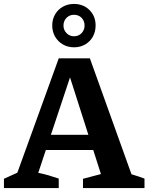

<svg xmlns="http://www.w3.org/2000/svg" viewBox="-22 -954 753 974"><path d="M645 -70Q662 -65 678.5 -59.5Q695 -54 711 -48V0H399V-47L490 -71L317 -612H350L172 -77Q199 -72 224.5 -64.5Q250 -57 276 -48V0H-2V-47L66 -78L276 -658H434ZM167 -193V-270H534V-193ZM354 -714Q322 -714 297 -728.5Q272 -743 257.5 -768Q243 -793 243 -825Q243 -856 257.5 -881Q272 -906 297 -920Q322 -934 353 -934Q401 -934 432 -903Q463 -872 463 -825Q463 -793 449 -768Q435 -743 410 -728.5Q385 -714 354 -714ZM353 -770Q377 -770 392 -786Q407 -802 407 -824Q407 -848 392 -863.5Q377 -879 353 -879Q331 -879 315.5 -863.5Q300 -848 300 -824Q300 -802 315.5 -786Q331 -770 353 -770Z"/></svg>

Font: Piazzolla 24pt
Style: Bold
Weight: 700
Designer: Juan Pablo del Peral
Foundry: Huerta Tipografica
Version: Version 2.005